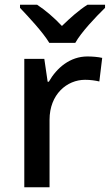

<svg xmlns="http://www.w3.org/2000/svg" viewBox="-20 -786 463 806"><path d="M421 -766H347C312 -744 276 -712 240 -677C207 -712 171 -743 136 -766H64V-753C100 -715 160 -651 187 -606H296C321 -651 383 -716 421 -753ZM347 -549C274 -549 218 -501 185 -443H180L166 -539H82V0H188V-283C188 -390 261 -451 337 -451C359 -451 380 -448 397 -444L409 -543C392 -547 367 -549 347 -549Z"/></svg>

Font: Noto Sans Cherokee Medium
Style: Regular
Weight: 500
Designer: Monotype Design Team
Foundry: Monotype Imaging Inc.
Version: Version 2.001